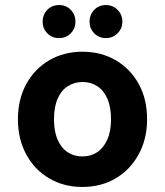

<svg xmlns="http://www.w3.org/2000/svg" viewBox="-20 -729 654 761"><path d="M306 12Q233 12 175 -22Q117 -56 84 -117Q51 -178 51 -256Q51 -335 84 -395.5Q117 -456 175 -490Q233 -524 307 -524Q381 -524 439 -490Q497 -456 530 -396Q563 -336 563 -256Q563 -178 529.5 -117Q496 -56 438.5 -22Q381 12 306 12ZM306 -109Q340 -109 365 -125.5Q390 -142 405 -175Q420 -208 420 -256Q420 -305 405.5 -338Q391 -371 365.5 -387.5Q340 -404 307 -404Q275 -404 249 -387.5Q223 -371 208.5 -338Q194 -305 194 -256Q194 -208 208.5 -175Q223 -142 248.5 -125.5Q274 -109 306 -109ZM214 -578Q186 -578 167.5 -597Q149 -616 149 -643Q149 -671 167.5 -690Q186 -709 214 -709Q242 -709 260.5 -690Q279 -671 279 -643Q279 -616 260.5 -597Q242 -578 214 -578ZM400 -578Q372 -578 353.5 -597Q335 -616 335 -643Q335 -671 353.5 -690Q372 -709 400 -709Q427 -709 446 -690Q465 -671 465 -643Q465 -616 446 -597Q427 -578 400 -578Z"/></svg>

Font: DM Sans 12pt ExtraBold
Style: Regular
Weight: 800
Version: Version 4.004;gftools[0.9.30]